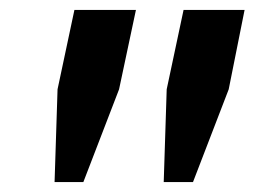

<svg xmlns="http://www.w3.org/2000/svg" viewBox="-20 -749 513 387"><path d="M148 -382H90L96 -569L130 -729H254L220 -569ZM369 -382H310L316 -569L350 -729H473L441 -569Z"/></svg>

Font: Mona Sans Condensed
Style: Bold Italic
Weight: 700
Width: 3
Italic angle: -11.7°
Designer: Deni Anggara
Foundry: GitHub
Version: Version 1.001; ttfautohint (v1.8.4.7-5d5b);gftools[0.9.31]